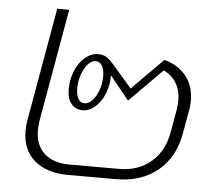

<svg xmlns="http://www.w3.org/2000/svg" viewBox="-48 -697 852 751"><g transform="rotate(5 377.5 -322.0)"><path d="M699 -331Q699 -310 695 -291L679 -201Q662 -106 597.5 -53Q533 0 435 0H246Q162 0 113.5 -41.5Q65 -83 65 -158Q65 -181 69 -201L147 -644H194L116 -201Q113 -182 113 -164Q113 -106 148.5 -73.5Q184 -41 248 -41H442Q518 -41 568 -84Q618 -127 631 -201L647 -292Q650 -312 650 -328Q650 -368 632.5 -396.5Q615 -425 583 -440L454 -310L379 -403V-399Q379 -363 365.5 -330Q352 -297 329 -277Q306 -257 280 -257Q253 -257 236 -277Q219 -297 219 -335Q219 -373 233 -407Q247 -441 271 -461Q295 -481 322 -481Q343 -481 356 -472Q369 -463 384 -446L460 -358L582 -481Q636 -467 667.5 -428Q699 -389 699 -331ZM349 -397Q349 -422 340 -437.5Q331 -453 315 -453Q291 -453 271.5 -418Q252 -383 252 -340Q252 -315 260.5 -300Q269 -285 285 -285Q310 -285 329.5 -319.5Q349 -354 349 -397Z"/></g></svg>

Font: KoHo Light
Style: Italic
Weight: 300
Italic angle: -10°
Version: Version 1.000; ttfautohint (v1.6)